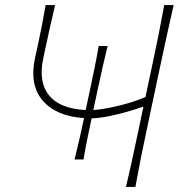

<svg xmlns="http://www.w3.org/2000/svg" viewBox="-20 -733 711 753"><path d="M272.5 -107.5Q283.5 -151.5 292.5 -192Q301.5 -232.5 309 -267.5L309.5 -270Q201.5 -276.5 148 -338Q94.5 -399.5 117.5 -507Q120 -517.5 122.2 -527Q124.5 -536.5 126.5 -547Q136.5 -593 144 -631Q151.5 -669 159 -713H196Q185 -667 175.8 -625.2Q166.5 -583.5 156 -534L149.5 -503.5Q130 -411 172.5 -358.8Q215 -306.5 316 -301.5L335.5 -392.5Q343 -428 351.2 -468.2Q359.5 -508.5 367 -552.5H402Q391 -508.5 382 -468.2Q373 -428 365.5 -392.5L346 -301.5Q367.5 -302.5 401.5 -308.8Q435.5 -315 474.8 -326Q514 -337 550.5 -352.5L576 -472.5Q590.5 -539.5 601.8 -596Q613 -652.5 624 -713H661Q647 -652.5 634.8 -596Q622.5 -539.5 608 -472L558.5 -238.5Q544.5 -173 533.2 -117Q522 -61 511 0H474Q488.5 -61 500.5 -117Q512.5 -173 526.5 -238.5L542.5 -315Q514.5 -305 478 -294.5Q441.5 -284 404.8 -276.8Q368 -269.5 339.5 -269L339 -267.5Q331.5 -232.5 323.2 -192Q315 -151.5 307.5 -107.5Z"/></svg>

Font: Commissioner Flair Thin
Style: Italic
Weight: 100
Italic angle: -12°
Designer: Kostas Bartsokas
Foundry: Kostas Bartsokas
Version: Version 1.000; ttfautohint (v1.8.3)